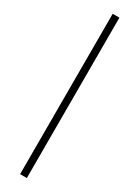

<svg xmlns="http://www.w3.org/2000/svg" viewBox="-251 -757 718 988"><g transform="rotate(30 108.0 -263.5)"><path d="M88 -740H128V213H88Z"/></g></svg>

Font: Inria Serif
Style: Bold
Weight: 700
Designer: Black Foundry Team
Foundry: Black Foundry
Version: Version 1.000; ttfautohint (v1.8.3)